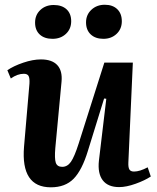

<svg xmlns="http://www.w3.org/2000/svg" viewBox="-20 -780 665 815"><path d="M424.8 -759.8Q458.5 -759.8 477.8 -741Q497.1 -722.2 497.1 -689.9Q497.1 -657.2 474.9 -636.2Q452.6 -615.2 418.9 -615.2Q384.8 -615.2 365 -634Q345.2 -652.8 345.2 -685.1Q345.2 -717.3 367.9 -738.5Q390.6 -759.8 424.8 -759.8ZM128.9 -684.1Q128.9 -716.8 151.4 -737.8Q173.8 -758.8 208 -758.8Q242.7 -758.8 262.5 -740.5Q282.2 -722.2 282.2 -689.9Q282.2 -657.2 259.8 -636.2Q237.3 -615.2 203.1 -615.2Q168.5 -615.2 148.7 -633.5Q128.9 -651.9 128.9 -684.1ZM25.9 -446.8 11.2 -481.9Q37.6 -500 78.6 -513.9Q119.6 -527.8 153.8 -527.8Q200.7 -527.8 223.1 -503.7Q245.6 -479.5 241.2 -433.1L214.8 -151.9Q210.9 -106.9 216.8 -89.4Q222.7 -71.8 244.1 -71.8Q266.1 -71.8 281 -93Q295.9 -114.3 314 -170.9L422.9 -514.2H543.9L524.9 -90.8Q523.9 -69.8 529.1 -60.8Q534.2 -51.8 548.8 -51.8Q573.2 -51.8 606.9 -69.8L620.1 -30.8Q595.2 -14.2 555.7 0Q516.1 14.2 485.8 14.2Q438 14.2 416 -14.9Q394 -43.9 399.9 -98.1L431.2 -360.8L421.9 -361.8L353 -139.2Q328.1 -57.6 292.5 -21.2Q256.8 15.1 195.8 15.1Q67.9 15.1 82 -157.2L105 -424.8Q106.4 -448.2 101.3 -457.5Q96.2 -466.8 81.1 -466.8Q53.7 -466.8 25.9 -446.8Z"/></svg>

Font: Literata SemiBold
Style: Italic
Weight: 650
Italic angle: -2.39999°
Designer: Latin by Veronika Burian and Jose Scaglione. Greek by Irene Vlachou. Cyrillic by Vera Evstafieva
Foundry: TypeTogether
Version: Version 3.021